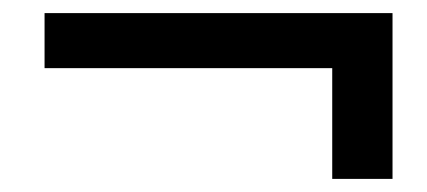

<svg xmlns="http://www.w3.org/2000/svg" viewBox="-20 -421 651 293"><path d="M487 -148H579V-401H48V-317H487Z"/></svg>

Font: League Gothic SemiExpanded
Style: Regular
Weight: 400
Width: 6
Designer: The League of Moveable Type
Version: Version 1.600; ttfautohint (v1.8.3)